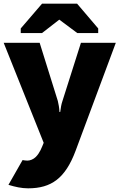

<svg xmlns="http://www.w3.org/2000/svg" viewBox="-33 -786 651 1046"><path d="M120 240C247 240 323 185 379 35L598 -553H408L307 -235C301 -218 298 -198 295 -176H291C290 -199 286 -219 282 -236L183 -553H-13L205 -8C194 19 184 47 162 69C149 82 131 89 116 89C106 89 95 87 90 86L13 221C49 232 84 240 120 240ZM80 -631V-606H196L290 -679L388 -606H502V-631L387 -766H196Z"/></svg>

Font: Frost ExtraBold
Style: Regular
Weight: 800
Designer: Lee Frost
Foundry: Lee Frost for Ice Communication Norge AS
Version: Version 2.011;hotconv 1.0.107;makeotfexe 2.5.65593